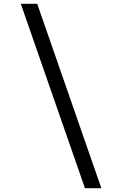

<svg xmlns="http://www.w3.org/2000/svg" viewBox="-20 -843 640 1006"><path d="M425 143 89 -823H175L511 143Z"/></svg>

Font: Iosevka Etoile
Style: Regular
Weight: 400
Designer: Belleve Invis
Foundry: Belleve Invis
Version: Version 33.2.4